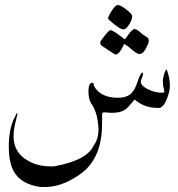

<svg xmlns="http://www.w3.org/2000/svg" viewBox="-20 -507 709 764"><path d="M410 -433Q410 -441 424.5 -464Q439 -487 449 -487Q459 -487 479.5 -471.5Q500 -456 505 -447Q509 -436 496 -413Q483 -390 471.5 -390Q460 -390 435 -410Q410 -430 410 -433ZM474 -332Q456 -291 440 -290Q437 -290 415 -305Q393 -320 388 -323Q376 -329 380 -343Q411 -386 419 -387Q430 -387 465 -359L477 -350Q505 -391 514 -391.5Q523 -392 537.5 -379Q552 -366 562 -361Q572 -356 572 -346Q572 -336 568 -330Q553 -292 535 -292Q523 -292 489 -323ZM422 -58 395 -60Q389 -60 387.5 -57.5Q386 -55 386 -12Q386 115 310 178Q238 233 169 237H147Q135 237 129 235Q71 224 43 187.5Q15 151 15 76.5Q15 2 40 -43Q46 -57 48 -57Q50 -55 49.5 -53Q49 -51 41.5 -20Q34 11 34 35Q34 92 77.5 123.5Q121 155 181 155H194Q325 132 353 72Q370 49 372 15V8Q369 -60 343 -95Q332 -112 332 -143.5Q332 -175 346 -178Q354 -178 353 -167Q378 -118 449 -118Q481 -118 498.5 -132Q516 -146 527.5 -182Q539 -218 547 -218Q550 -218 548.5 -209.5Q547 -201 542.5 -191Q538 -181 543 -172Q548 -163 568 -152Q597 -138 624 -138Q635 -138 634 -144Q634 -146 631 -157.5Q628 -169 628 -183Q628 -197 633.5 -213.5Q639 -230 642 -230Q645 -230 650.5 -208Q656 -186 656 -166Q656 -146 646.5 -120Q637 -94 628 -86Q619 -78 617.5 -77.5Q616 -77 596 -78Q550 -81 516 -111L501 -94Q486 -74 469.5 -66Q453 -58 422 -58Z"/></svg>

Font: AMoshref-Naskh
Style: Naskh
Weight: 500
Version: Version 0.001